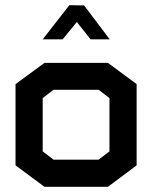

<svg xmlns="http://www.w3.org/2000/svg" viewBox="-20 -720 588 742"><path d="M397 2H152L40 -81V-395L152 -477H397L508 -395V-81ZM403 -341 361 -373H187L145 -341V-135L187 -103H361L403 -135ZM248 -700 305 -699 404 -568H330L277 -635L222 -568H145Z"/></svg>

Font: Turret Road ExtraBold
Style: Regular
Weight: 800
Designer: Noponies
Foundry: Noponies
Version: Version 1.001; ttfautohint (v1.8)